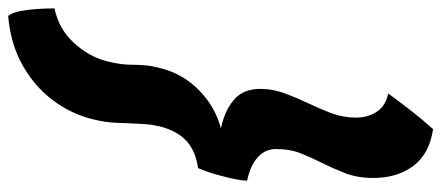

<svg xmlns="http://www.w3.org/2000/svg" viewBox="-318 -516 1054 458"><g transform="rotate(-90 209.0 -287.0)"><path d="M130 219Q71 210.5 42.2 172Q13.5 133.5 13.5 76.5Q13.5 39 24.5 10.5Q35.5 -18 48.5 -44Q61 -69 71.8 -95.5Q82.5 -122 82.5 -155.5Q82.5 -181.5 62.8 -199.2Q43 -217 7 -224.5Q7 -234 10.2 -251Q13.5 -268 18 -284Q21.5 -299 27 -315.2Q32.5 -331.5 37 -341.5Q90 -349 114.5 -383.5Q139 -418 142 -471Q143.5 -492 144 -507.5Q144.5 -523 145 -536Q146 -563 153.5 -592.5Q166 -644 199 -688Q232 -732 283 -760.5Q334 -789 400 -794.5Q408 -785 411.8 -764.8Q415.5 -744.5 416.8 -722Q418 -699.5 418 -684Q369.5 -674 336.5 -638.5Q303.5 -603 292 -559.5Q287 -540 285.2 -525.2Q283.5 -510.5 283.5 -496.5Q283.5 -482 282 -466.2Q280.5 -450.5 275 -429.5Q261 -376 221.5 -338Q182 -300 131.5 -287Q172 -279 199 -256.8Q226 -234.5 226 -193Q226 -164 215.8 -136Q205.5 -108 192.5 -80.5Q179 -52.5 168.2 -24Q157.5 4.5 157.5 34.5Q157.5 64 171.5 85Q185.5 106 215 112Q194 141 173.2 167.5Q152.5 194 130 219Z"/></g></svg>

Font: Grandstander
Style: Bold Italic
Weight: 700
Italic angle: -15°
Designer: Tyler Finck
Foundry: Etcetera Type Co
Version: Version 1.200; ttfautohint (v1.8.3)